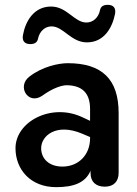

<svg xmlns="http://www.w3.org/2000/svg" viewBox="-20 -763 565 793"><path d="M212 10C284 10 333 -8 354 -58V-48C354 -13 375 8 413 8C450 8 470 -14 470 -49V-296C470 -435 402 -502 260 -502C222 -502 155 -488 102 -447C48 -407 96 -327 155 -368C199 -400 236 -411 256 -411C318 -410 352 -380 352 -313V-264L322 -278C193 -340 44 -261 44 -151C44 -63 106 10 212 10ZM102 -581C123 -580 134 -588 137 -603C143 -633 165 -654 193 -654C242 -654 273 -588 339 -588C411 -588 444 -650 455 -705C460 -730 448 -742 428 -743C407 -744 396 -736 393 -721C387 -691 365 -670 337 -670C287 -670 257 -736 191 -736C119 -736 85 -674 75 -619C70 -594 82 -582 102 -581ZM150 -151C150 -202 212 -256 319 -211L352 -197V-192C352 -122 303 -75 238 -75C183 -75 150 -107 150 -151Z"/></svg>

Font: SN Pro SemiBold
Style: Regular
Weight: 600
Designer: Tobias Whetton
Foundry: Supernotes
Version: Version 1.003;Glyphs 3.3 (3324)